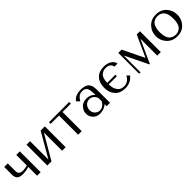

<svg xmlns="http://www.w3.org/2000/svg" viewBox="373 -1879 3258 3258"><g transform="rotate(-45 2002.5 -249.5)"><path d="M339 -246V-500H424V0H339V-212Q263 -188 183 -188Q145 -188 118 -198.5Q91 -209 78.5 -222.5Q66 -236 59 -257Q52 -278 51 -288.5Q50 -299 50 -315V-500H135V-315Q135 -300 137 -290Q139 -280 147.5 -264Q156 -248 178.5 -239Q201 -230 236 -230Q269 -230 339 -246Z M669 -59 924 -500H1024V0H939V-438L684 0H584V-500H669Z M1324 0V-460H1124V-500H1609V-460H1409V0Z M1893 -511Q1934 -511 1965.5 -503.5Q1997 -496 2017.5 -485.5Q2038 -475 2052.5 -454.5Q2067 -434 2074 -418Q2081 -402 2084.5 -372Q2088 -342 2088.5 -324.5Q2089 -307 2089 -273V0H2008V-49Q1980 -21 1934.5 -4.5Q1889 12 1844 12Q1763 12 1716 -39Q1669 -90 1669 -157Q1669 -226 1720 -281Q1771 -336 1856 -336Q1953 -336 2008 -269V-312Q2008 -397 1982.5 -435.5Q1957 -474 1894 -474Q1842 -474 1811.5 -450.5Q1781 -427 1749 -375L1697 -427Q1721 -454 1738.5 -468.5Q1756 -483 1797 -497Q1838 -511 1893 -511ZM2008 -121V-198Q1968 -293 1883 -293Q1826 -293 1790.5 -252.5Q1755 -212 1755 -156Q1755 -97 1794 -62.5Q1833 -28 1878 -28Q1916 -28 1953.5 -54.5Q1991 -81 2008 -121Z M2452 -471Q2424 -471 2399 -462.5Q2374 -454 2349 -434Q2324 -414 2309.5 -372.5Q2295 -331 2294 -273H2490V-237H2294Q2294 -223 2295.5 -207.5Q2297 -192 2301.5 -166Q2306 -140 2317.5 -117.5Q2329 -95 2345.5 -74Q2362 -53 2390 -40.5Q2418 -28 2454 -28Q2560 -28 2613 -132L2657 -88Q2580 11 2450 11Q2379 11 2328 -13Q2275 -39 2237 -98.5Q2199 -158 2199 -252Q2199 -373 2265 -442Q2331 -511 2445 -511Q2537 -511 2592 -470Q2647 -429 2650 -381H2576Q2572 -417 2548.5 -438.5Q2525 -460 2501.5 -465.5Q2478 -471 2452 -471Z M2866 -500 3051 -118H3056L3230 -500H3307V0H3222V-395H3218L3033 12H3023L2825 -395H2821V0H2787V-500Z M3955 -249Q3955 -141 3884 -64.5Q3813 12 3698 12Q3582 12 3509.5 -65Q3437 -142 3437 -249Q3437 -357 3509.5 -434Q3582 -511 3698 -511Q3813 -511 3884 -434.5Q3955 -358 3955 -249ZM3845.5 -137Q3860 -183 3860 -249Q3860 -315 3845.5 -361.5Q3831 -408 3805.5 -430.5Q3780 -453 3754 -462Q3728 -471 3697 -471Q3666 -471 3640 -462Q3614 -453 3588 -430.5Q3562 -408 3547 -361.5Q3532 -315 3532 -249Q3532 -183 3547 -137Q3562 -91 3588 -68.5Q3614 -46 3640 -37Q3666 -28 3697 -28Q3728 -28 3754 -37Q3780 -46 3805.5 -68.5Q3831 -91 3845.5 -137Z"/></g></svg>

Font: Tenor Sans
Style: Regular
Weight: 400
Designer: Denis Masharov
Foundry: Denis Masharov
Version: Version 1.1